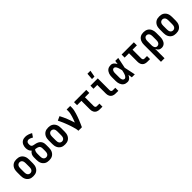

<svg xmlns="http://www.w3.org/2000/svg" viewBox="361 -2410 4279 4279"><g transform="rotate(-45 2500.0 -270.5)"><path d="M250 8Q223 8 196 3Q169 -2 145.5 -15.5Q122 -29 104 -49.5Q86 -70 75 -94.5Q64 -119 59.5 -146Q55 -173 55 -200V-320Q55 -347 59.5 -374Q64 -401 75 -425.5Q86 -450 104 -470.5Q122 -491 145.5 -504.5Q169 -518 196 -523Q223 -528 250 -528Q277 -528 304 -523Q331 -518 354.5 -504.5Q378 -491 396 -470.5Q414 -450 425 -425.5Q436 -401 440.5 -374Q445 -347 445 -320V-200Q445 -173 440.5 -146Q436 -119 425 -94.5Q414 -70 396 -49.5Q378 -29 354.5 -15.5Q331 -2 304 3Q277 8 250 8ZM250 -88Q270 -88 288 -97.5Q306 -107 316 -124Q326 -141 329.5 -160.5Q333 -180 333 -200V-320Q333 -340 329.5 -359.5Q326 -379 316 -396Q306 -413 288 -422.5Q270 -432 250 -432Q230 -432 212 -422.5Q194 -413 184 -396Q174 -379 170.5 -359.5Q167 -340 167 -320V-200Q167 -180 170.5 -160.5Q174 -141 184 -124Q194 -107 212 -97.5Q230 -88 250 -88Z M750 8Q723 8 696 3Q669 -2 645.5 -15.5Q622 -29 604 -49.5Q586 -70 575 -94.5Q564 -119 559.5 -146Q555 -173 555 -200V-279Q555 -300 558.5 -321Q562 -342 571 -361Q580 -380 594 -396Q608 -412 626 -424Q611 -435 600 -451Q589 -467 582.5 -485Q576 -503 573 -522Q570 -541 570 -560Q570 -583 574.5 -606.5Q579 -630 588.5 -651.5Q598 -673 613.5 -691Q629 -709 649.5 -721Q670 -733 693 -738Q716 -743 740 -743Q784 -743 827 -728.5Q870 -714 909 -692L852 -609Q840 -616 828 -622.5Q816 -629 803 -634.5Q790 -640 777 -643.5Q764 -647 750 -647Q734 -647 719.5 -640.5Q705 -634 696 -621Q687 -608 684.5 -592.5Q682 -577 682 -561Q682 -546 685 -530Q688 -514 698.5 -502.5Q709 -491 724 -486Q739 -481 754 -478Q769 -475 784.5 -472Q800 -469 815 -464.5Q830 -460 844 -454Q858 -448 871.5 -440Q885 -432 896 -421Q907 -410 916 -397.5Q925 -385 931 -370.5Q937 -356 940 -341Q943 -326 944 -310Q945 -294 945 -279V-200Q945 -173 940.5 -146Q936 -119 925 -94.5Q914 -70 896 -49.5Q878 -29 854.5 -15.5Q831 -2 804 3Q777 8 750 8ZM750 -88Q770 -88 788 -97.5Q806 -107 816 -124Q826 -141 829.5 -160.5Q833 -180 833 -200V-279Q833 -295 830.5 -311.5Q828 -328 820 -342Q812 -356 797.5 -365Q783 -374 767.5 -378.5Q752 -383 735.5 -385.5Q719 -388 703 -392Q692 -382 685 -368Q678 -354 674 -339.5Q670 -325 668.5 -309.5Q667 -294 667 -279V-200Q667 -180 670.5 -160.5Q674 -141 684 -124Q694 -107 712 -97.5Q730 -88 750 -88Z M1250 8Q1223 8 1196 3Q1169 -2 1145.5 -15.5Q1122 -29 1104 -49.5Q1086 -70 1075 -94.5Q1064 -119 1059.5 -146Q1055 -173 1055 -200V-320Q1055 -347 1059.5 -374Q1064 -401 1075 -425.5Q1086 -450 1104 -470.5Q1122 -491 1145.5 -504.5Q1169 -518 1196 -523Q1223 -528 1250 -528Q1277 -528 1304 -523Q1331 -518 1354.5 -504.5Q1378 -491 1396 -470.5Q1414 -450 1425 -425.5Q1436 -401 1440.5 -374Q1445 -347 1445 -320V-200Q1445 -173 1440.5 -146Q1436 -119 1425 -94.5Q1414 -70 1396 -49.5Q1378 -29 1354.5 -15.5Q1331 -2 1304 3Q1277 8 1250 8ZM1250 -88Q1270 -88 1288 -97.5Q1306 -107 1316 -124Q1326 -141 1329.5 -160.5Q1333 -180 1333 -200V-320Q1333 -340 1329.5 -359.5Q1326 -379 1316 -396Q1306 -413 1288 -422.5Q1270 -432 1250 -432Q1230 -432 1212 -422.5Q1194 -413 1184 -396Q1174 -379 1170.5 -359.5Q1167 -340 1167 -320V-200Q1167 -180 1170.5 -160.5Q1174 -141 1184 -124Q1194 -107 1212 -97.5Q1230 -88 1250 -88Z M1675 0Q1675 -32 1667 -63.5Q1659 -95 1650.5 -126Q1642 -157 1632 -187.5Q1622 -218 1611 -248Q1600 -278 1588.5 -307.5Q1577 -337 1564.5 -367Q1552 -397 1538 -426Q1524 -455 1510 -483L1608 -528Q1652 -446 1686.5 -359.5Q1721 -273 1748 -185Q1762 -219 1775 -253.5Q1788 -288 1798.5 -323.5Q1809 -359 1817 -395Q1825 -431 1825 -468V-520H1937V-468Q1937 -427 1928 -386.5Q1919 -346 1907 -306.5Q1895 -267 1881 -228Q1867 -189 1851.5 -151Q1836 -113 1819.5 -75Q1803 -37 1786 0Z M2349 0Q2328 0 2307.5 -3.5Q2287 -7 2268.5 -16Q2250 -25 2235 -40Q2220 -55 2210.5 -74Q2201 -93 2197.5 -113.5Q2194 -134 2194 -155V-424H2057V-520H2443V-424H2306V-155Q2306 -144 2307.5 -134Q2309 -124 2314.5 -115Q2320 -106 2329.5 -101Q2339 -96 2349 -96H2434V0Z M2849 0Q2828 0 2807.5 -3.5Q2787 -7 2768.5 -16Q2750 -25 2735 -40Q2720 -55 2710.5 -74Q2701 -93 2697.5 -113.5Q2694 -134 2694 -155V-424H2575V-520H2806V-155Q2806 -144 2807.5 -134Q2809 -124 2814.5 -115Q2820 -106 2829.5 -101Q2839 -96 2849 -96H2934V0ZM2704 -600 2716 -756H2811L2782 -600Z M3220 8Q3195 8 3169.5 2Q3144 -4 3123 -18.5Q3102 -33 3087 -54.5Q3072 -76 3063 -100Q3054 -124 3050.5 -149Q3047 -174 3047 -200V-320Q3047 -346 3050.5 -371Q3054 -396 3063 -420Q3072 -444 3087 -465.5Q3102 -487 3123 -501.5Q3144 -516 3169.5 -522Q3195 -528 3220 -528Q3241 -528 3260.5 -520.5Q3280 -513 3295.5 -499.5Q3311 -486 3323 -468.5Q3335 -451 3344 -432Q3347 -454 3350.5 -476Q3354 -498 3357 -520H3451Q3437 -456 3424.5 -391.5Q3412 -327 3398 -263Q3413 -198 3426 -132Q3439 -66 3453 0H3359Q3356 -23 3352.5 -46Q3349 -69 3345 -92Q3336 -73 3324.5 -55Q3313 -37 3297.5 -22.5Q3282 -8 3261.5 0Q3241 8 3220 8ZM3220 -88Q3238 -88 3252.5 -100Q3267 -112 3276 -127.5Q3285 -143 3291 -160Q3297 -177 3302 -194Q3307 -211 3310.5 -228.5Q3314 -246 3318 -264Q3314 -281 3310 -297.5Q3306 -314 3301 -331Q3296 -348 3290 -364Q3284 -380 3275 -395Q3266 -410 3251.5 -421Q3237 -432 3220 -432Q3208 -432 3197.5 -426Q3187 -420 3180 -410.5Q3173 -401 3169 -390Q3165 -379 3162.5 -367Q3160 -355 3159.5 -343.5Q3159 -332 3159 -320V-200Q3159 -188 3159.5 -176.5Q3160 -165 3162.5 -153Q3165 -141 3169 -130Q3173 -119 3180 -109.5Q3187 -100 3197.5 -94Q3208 -88 3220 -88Z M3849 0Q3828 0 3807.5 -3.5Q3787 -7 3768.5 -16Q3750 -25 3735 -40Q3720 -55 3710.5 -74Q3701 -93 3697.5 -113.5Q3694 -134 3694 -155V-424H3557V-520H3943V-424H3806V-155Q3806 -144 3807.5 -134Q3809 -124 3814.5 -115Q3820 -106 3829.5 -101Q3839 -96 3849 -96H3934V0Z M4063 215V-320Q4063 -347 4067 -373Q4071 -399 4081.5 -423.5Q4092 -448 4109 -469Q4126 -490 4149 -503.5Q4172 -517 4198 -522.5Q4224 -528 4251 -528Q4278 -528 4304.5 -522.5Q4331 -517 4354.5 -504Q4378 -491 4396 -470.5Q4414 -450 4425 -425Q4436 -400 4440.5 -373.5Q4445 -347 4445 -320V-200Q4445 -176 4442.5 -152Q4440 -128 4433 -105Q4426 -82 4414.5 -61Q4403 -40 4385 -24Q4367 -8 4344 0Q4321 8 4297 8Q4277 8 4257 2.5Q4237 -3 4221 -15.5Q4205 -28 4193.5 -45Q4182 -62 4175 -81V215ZM4251 -88Q4271 -88 4288.5 -98Q4306 -108 4316 -124.5Q4326 -141 4329.5 -160.5Q4333 -180 4333 -200V-320Q4333 -340 4329.5 -359.5Q4326 -379 4316 -395.5Q4306 -412 4288.5 -422Q4271 -432 4251 -432Q4239 -432 4226.5 -428Q4214 -424 4205 -415Q4196 -406 4190 -394.5Q4184 -383 4180.5 -370.5Q4177 -358 4176 -345.5Q4175 -333 4175 -320V-200Q4175 -187 4176 -174.5Q4177 -162 4180.5 -149.5Q4184 -137 4189.5 -125.5Q4195 -114 4204.5 -105Q4214 -96 4226 -92Q4238 -88 4251 -88Z M4750 8Q4723 8 4696 3Q4669 -2 4645.5 -15.5Q4622 -29 4604 -49.5Q4586 -70 4575 -94.5Q4564 -119 4559.5 -146Q4555 -173 4555 -200V-320Q4555 -347 4559.5 -374Q4564 -401 4575 -425.5Q4586 -450 4604 -470.5Q4622 -491 4645.5 -504.5Q4669 -518 4696 -523Q4723 -528 4750 -528Q4777 -528 4804 -523Q4831 -518 4854.5 -504.5Q4878 -491 4896 -470.5Q4914 -450 4925 -425.5Q4936 -401 4940.5 -374Q4945 -347 4945 -320V-200Q4945 -173 4940.5 -146Q4936 -119 4925 -94.5Q4914 -70 4896 -49.5Q4878 -29 4854.5 -15.5Q4831 -2 4804 3Q4777 8 4750 8ZM4750 -88Q4770 -88 4788 -97.5Q4806 -107 4816 -124Q4826 -141 4829.5 -160.5Q4833 -180 4833 -200V-320Q4833 -340 4829.5 -359.5Q4826 -379 4816 -396Q4806 -413 4788 -422.5Q4770 -432 4750 -432Q4730 -432 4712 -422.5Q4694 -413 4684 -396Q4674 -379 4670.5 -359.5Q4667 -340 4667 -320V-200Q4667 -180 4670.5 -160.5Q4674 -141 4684 -124Q4694 -107 4712 -97.5Q4730 -88 4750 -88Z"/></g></svg>

Font: Iosevka Curly Slab
Style: Bold
Weight: 700
Monospace: yes
Designer: Belleve Invis
Foundry: Belleve Invis
Version: Version 22.1.2; ttfautohint (v1.8.4)